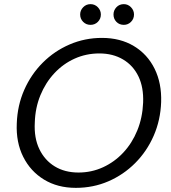

<svg xmlns="http://www.w3.org/2000/svg" viewBox="-20 -895 824 927"><path d="M346 12Q258 12 192.5 -28Q127 -68 92 -138Q57 -208 61 -299Q64 -386 97 -461Q130 -536 186.5 -592.5Q243 -649 316.5 -680.5Q390 -712 472 -712Q561 -712 626.5 -672.5Q692 -633 726.5 -563Q761 -493 758 -402Q755 -315 722 -239.5Q689 -164 632.5 -107.5Q576 -51 503 -19.5Q430 12 346 12ZM359 -62Q422 -62 477.5 -87.5Q533 -113 575.5 -158.5Q618 -204 643 -265.5Q668 -327 671 -399Q674 -473 648.5 -526Q623 -579 574 -608Q525 -637 460 -637Q396 -637 340.5 -612Q285 -587 242.5 -541.5Q200 -496 175 -435Q150 -374 148 -303Q144 -229 170 -175Q196 -121 244.5 -91.5Q293 -62 359 -62ZM417 -775Q396 -775 381.5 -789.5Q367 -804 367 -825Q367 -845 381.5 -860Q396 -875 417 -875Q438 -875 452.5 -860Q467 -845 467 -825Q467 -804 452.5 -789.5Q438 -775 417 -775ZM578 -775Q556 -775 542 -789.5Q528 -804 528 -825Q528 -845 542 -860Q556 -875 578 -875Q598 -875 612.5 -860Q627 -845 627 -825Q627 -804 612.5 -789.5Q598 -775 578 -775Z"/></svg>

Font: DM Sans 16pt
Style: Italic
Weight: 400
Italic angle: -10°
Version: Version 4.004;gftools[0.9.30]